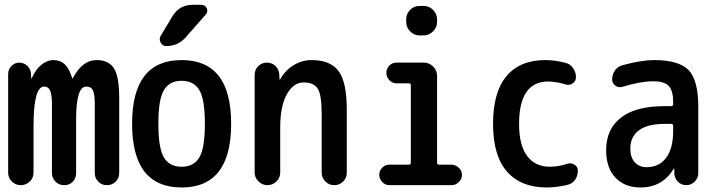

<svg xmlns="http://www.w3.org/2000/svg" viewBox="-20 -785 3040 814"><path d="M14.6 -52.7V-471.7Q14.6 -491.2 28.8 -505.4Q43 -519.5 62 -519.5Q81.1 -519.5 95.7 -505.9Q110.4 -492.2 111.3 -471.7L112.3 -454.1Q112.3 -452.1 113.3 -452.1Q115.2 -452.1 115.2 -454.1Q130.9 -490.2 155.3 -510.3Q179.7 -530.3 206.1 -530.3Q235.4 -530.3 253.9 -513.2Q272.5 -496.1 286.1 -454.1Q286.1 -452.1 288.1 -452.1Q289.1 -452.1 289.1 -454.1Q329.1 -530.3 389.6 -530.3Q440.4 -530.3 462.9 -495.6Q485.4 -460.9 485.4 -370.1V-51.8Q485.4 -29.3 470.2 -14.6Q455.1 0 433.1 0Q411.1 0 396.5 -15.1Q381.8 -30.3 381.8 -51.8V-349.6Q380.9 -389.6 373 -403.8Q365.2 -418 345.7 -418Q302.7 -418 302.7 -280.3V-51.8Q302.7 -29.3 288.6 -14.6Q274.4 0 252.4 0Q230.5 0 215.3 -15.1Q200.2 -30.3 200.2 -51.8V-349.6Q199.2 -388.7 191.4 -403.3Q183.6 -418 167 -418Q122.1 -418 122.1 -250V-52.7Q122.1 -30.3 106 -15.1Q89.8 0 67.9 0Q45.9 0 30.3 -15.6Q14.6 -31.2 14.6 -52.7Z M825.2 -402.8Q801.8 -442.4 750 -442.4Q698.2 -442.4 674.8 -402.8Q651.4 -363.3 651.4 -260.3Q651.4 -157.2 674.8 -117.7Q698.2 -78.1 750 -78.1Q801.8 -78.1 825.2 -117.7Q848.6 -157.2 848.6 -260.3Q848.6 -363.3 825.2 -402.8ZM960 -260.3Q960 9.8 750 9.8Q540 9.8 540 -260.3Q540 -530.3 750 -530.3Q960 -530.3 960 -260.3ZM796.9 -764.6H833Q849.6 -764.6 856.4 -750Q863.3 -735.4 851.6 -722.7L767.6 -627Q735.4 -589.8 684.6 -589.8Q668.9 -589.8 661.1 -604.5Q653.3 -619.1 661.1 -632.8L710.9 -715.8Q740.2 -764.6 796.9 -764.6Z M1059.6 -53.7V-467.8Q1059.6 -489.3 1074.7 -504.4Q1089.8 -519.5 1111.3 -519.5Q1133.8 -519.5 1148.4 -504.9Q1163.1 -490.2 1164.1 -467.8L1165 -448.2Q1165 -447.3 1166 -447.3Q1168 -447.3 1168 -449.2Q1189.5 -487.3 1225.1 -508.8Q1260.7 -530.3 1301.8 -530.3Q1380.9 -530.3 1415.5 -483.4Q1450.2 -436.5 1450.2 -320.3V-52.7Q1450.2 -30.3 1434.6 -15.1Q1418.9 0 1397 0Q1375 0 1359.4 -15.6Q1343.8 -31.2 1343.8 -52.7V-300.8Q1343.8 -382.8 1327.1 -409.2Q1310.5 -435.5 1266.6 -435.5Q1224.6 -435.5 1196.3 -385.7Q1168 -335.9 1168 -244.1V-53.7Q1168 -31.2 1151.9 -15.6Q1135.7 0 1113.8 0Q1091.8 0 1075.7 -16.1Q1059.6 -32.2 1059.6 -53.7Z M1630.9 0Q1613.3 0 1600.6 -13.2Q1587.9 -26.4 1587.9 -43.9Q1587.9 -61.5 1600.6 -74.2Q1613.3 -86.9 1630.9 -86.9H1713.9Q1721.7 -86.9 1721.7 -95.7V-423.8Q1721.7 -431.6 1713.9 -431.6H1661.1Q1643.6 -431.6 1630.9 -444.8Q1618.2 -458 1618.2 -476.1Q1618.2 -494.1 1630.4 -506.8Q1642.6 -519.5 1661.1 -519.5H1776.4Q1799.8 -519.5 1816.4 -502.9Q1833 -486.3 1833 -462.9V-95.7Q1833 -86.9 1841.8 -86.9H1893.6Q1911.1 -86.9 1924.8 -74.2Q1938.5 -61.5 1938.5 -43.9Q1938.5 -26.4 1925.3 -13.2Q1912.1 0 1893.6 0ZM1758.8 -759.8H1776.4Q1799.8 -759.8 1816.4 -742.7Q1833 -725.6 1833 -703.1V-692.4Q1833 -668.9 1815.9 -651.9Q1798.8 -634.8 1776.4 -634.8H1758.8Q1735.4 -634.8 1718.8 -651.9Q1702.1 -668.9 1702.1 -692.4V-703.1Q1702.1 -726.6 1718.8 -743.2Q1735.4 -759.8 1758.8 -759.8Z M2297.9 9.8Q2188.5 9.8 2129.4 -57.6Q2070.3 -125 2070.3 -259.8Q2070.3 -394.5 2127.4 -462.4Q2184.6 -530.3 2292 -530.3Q2332 -530.3 2377.9 -518.6Q2397.5 -513.7 2409.7 -496.1Q2421.9 -478.5 2421.9 -458Q2421.9 -441.4 2408.2 -431.6Q2394.5 -421.9 2378.9 -426.8Q2341.8 -438.5 2304.7 -439.5Q2180.7 -439.5 2180.7 -259.8Q2180.7 -168 2215.3 -123Q2250 -78.1 2309.6 -78.1Q2347.7 -78.1 2385.7 -90.8Q2401.4 -95.7 2415.5 -86.9Q2429.7 -78.1 2429.7 -61.5Q2429.7 -39.1 2418 -22.5Q2406.2 -5.9 2384.8 -1Q2337.9 9.8 2297.9 9.8Z M2797.9 -259.8Q2724.6 -259.8 2688.5 -232.4Q2652.3 -205.1 2652.3 -155.3Q2652.3 -117.2 2671.4 -96.7Q2690.4 -76.2 2721.7 -76.2Q2773.4 -76.2 2803.7 -115.2Q2834 -154.3 2834 -232.4V-251Q2834 -259.8 2825.2 -259.8ZM2695.3 9.8Q2628.9 9.8 2589.4 -31.7Q2549.8 -73.2 2549.8 -148.4Q2549.8 -237.3 2612.3 -286.1Q2674.8 -335 2797.9 -335H2825.2Q2834 -335 2834 -343.8V-351.6Q2834 -400.4 2815.4 -420.4Q2796.9 -440.4 2750 -440.4Q2695.3 -440.4 2619.1 -417Q2602.5 -412.1 2588.9 -421.9Q2575.2 -431.6 2575.2 -448.2Q2575.2 -469.7 2587.4 -486.8Q2599.6 -503.9 2620.1 -508.8Q2700.2 -530.3 2752 -530.3Q2858.4 -530.3 2899.4 -487.8Q2940.4 -445.3 2940.4 -332V-49.8Q2940.4 -30.3 2925.3 -15.1Q2910.2 0 2889.6 0Q2868.2 0 2854 -14.6Q2839.8 -29.3 2838.9 -49.8V-69.3Q2838.9 -70.3 2837.9 -70.3Q2835.9 -70.3 2835.9 -69.3Q2788.1 9.8 2695.3 9.8Z"/></svg>

Font: Rounded Mgen+ 1m medium
Style: Regular
Weight: 500
Designer: [Source Han Sans]
Ryoko NISHIZUKA  (kana & ideographs); Paul D. Hunt (Latin, Greek & Cyrillic); Wenlong ZHANG  (bopomofo
Version: Version 1.059.20150602